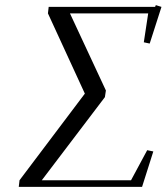

<svg xmlns="http://www.w3.org/2000/svg" viewBox="-20 -729 650 749"><path d="M53.2 0 56.2 -25.9 311 -363.8 167 -676.8 169.9 -702.1H585L587.9 -709L609.9 -702.1L564 -559.1L541 -564L558.1 -676.8H252.9L393.1 -376L389.2 -350.1L143.1 -25.9H491.2L554.2 -143.1L578.1 -138.2L534.2 0Z"/></svg>

Font: Dehuti Alt
Style: Italic
Weight: 400
Version: Version 1.2